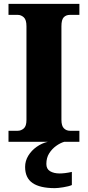

<svg xmlns="http://www.w3.org/2000/svg" viewBox="-20 -734 455 994"><path d="M24 0V-57H72Q89 -57 103 -69Q117 -81 117 -113V-598Q117 -632 103 -644.5Q89 -657 72 -657H24V-714H391V-657H342Q322 -657 310 -644.5Q298 -632 298 -598V-114Q298 -82 311 -69.5Q324 -57 342 -57H391V0ZM264 240Q187 240 148.5 213.5Q110 187 110 130Q110 99 126.5 72Q143 45 170 26Q197 7 228 0H313Q292 6 270.5 21.5Q249 37 234.5 60Q220 83 220 115Q220 141 239.5 152.5Q259 164 289 164Q302 164 318 162Q334 160 352 156V224Q336 231 307.5 235.5Q279 240 264 240Z"/></svg>

Font: Noto Serif Tamil ExtraBold
Style: Regular
Weight: 800
Designer: Indian Type Foundry, Tom Grace, and the Monotype Design Team
Foundry: Monotype Imaging Inc.
Version: Version 2.004; ttfautohint (v1.8.4.7-5d5b)